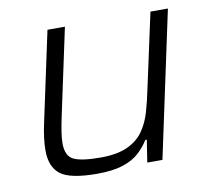

<svg xmlns="http://www.w3.org/2000/svg" viewBox="-64 -581 728 661"><g transform="rotate(-10 300.5 -251.0)"><path d="M225 8Q131 8 97 -18Q63 -44 63 -102Q63 -122 66 -146Q69 -170 75 -197L142 -510H203L138 -206Q132 -178 128.5 -155Q125 -132 125 -116Q125 -71 152.5 -58Q180 -45 246 -45Q304 -45 340 -61.5Q376 -78 396 -106.5Q416 -135 426.5 -171.5Q437 -208 445 -247L502 -510H563L454 0H401L413 -78H408Q393 -54 371.5 -34.5Q350 -15 315 -3.5Q280 8 225 8Z"/></g></svg>

Font: Saira Light
Style: Italic
Weight: 300
Italic angle: -12°
Designer: Hector Gatti with collaboration of the Omnibus-Type team
Foundry: Omnibus-Type
Version: Version 1.100; ttfautohint (v1.8.3)